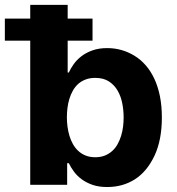

<svg xmlns="http://www.w3.org/2000/svg" viewBox="-59 -747 715 776"><path d="M-39.4 -582.7V-671.9H63.2V-727.3H214.5V-671.9H315V-582.7H214.5V-453.8H219.1Q226.6 -470.5 239 -487.9Q251.4 -505.3 270.1 -519.7Q288.7 -534.1 314.5 -543.3Q340.2 -552.6 374.3 -552.6Q433.9 -552.6 484.4 -521.7Q509.6 -506.4 530 -483Q550.4 -459.5 565 -428.3Q579.5 -397 587.4 -358Q595.2 -318.9 595.2 -272Q595.2 -181.5 565.7 -118.3Q535.5 -54 486.5 -22.5Q437.5 8.9 373.9 8.9Q340.6 8.9 315.3 0.2Q290.1 -8.5 271.5 -22.2Q252.8 -35.9 240.1 -53.1Q227.3 -70.3 219.1 -87.4H212.4V0H63.2V-582.7ZM326 -111.5Q348 -111.5 365.1 -118.4Q382.1 -125.4 394.9 -137.1Q407.7 -148.8 416.4 -164.6Q425.1 -180.4 430.6 -198.3Q436.1 -216.3 438.4 -235.3Q440.7 -254.3 440.7 -272.7Q440.7 -300.8 435.2 -329.2Q429.7 -357.6 416.5 -380.5Q403.4 -403.4 381.4 -417.8Q359.4 -432.2 326 -432.2Q304 -432.2 286.8 -425.6Q269.5 -419 256.7 -407.5Q244 -396 235.3 -380.3Q226.6 -364.7 221.2 -346.9Q215.9 -329.2 213.6 -310.2Q211.3 -291.2 211.3 -272.7Q211.3 -254.6 213.8 -235.4Q216.3 -216.3 221.6 -198.3Q226.9 -180.4 235.8 -164.6Q244.7 -148.8 257.3 -137.1Q269.9 -125.4 286.9 -118.4Q304 -111.5 326 -111.5Z"/></svg>

Font: Inter P
Style: Bold
Weight: 700
Designer: Rasmus Andersson
Foundry: rsms
Version: Version 3.018;git-588b23468